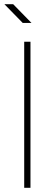

<svg xmlns="http://www.w3.org/2000/svg" viewBox="-20 -900 262 920"><path d="M126 -700V0H96V-700ZM89 -790 1 -880H43L131 -790Z"/></svg>

Font: Metropolitano Thin
Style: Regular
Weight: 250
Designer: Fonts by Alex Slobzheninov & Chris M. Simpson / Changes by Cristiano Sobral
Foundry: Fonts by Alex Slobzheninov & Chris M. Simpson / Changes by Cristiano Sobral
Version: Version 1.00;August 30, 2020;FontCreator 13.0.0.2681 64-bit